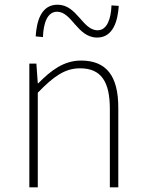

<svg xmlns="http://www.w3.org/2000/svg" viewBox="-20 -798 620 818"><path d="M105 0H141V-403C208 -472 256 -507 321 -507C411 -507 448 -450 448 -334V0H484V-339C484 -475 433 -540 325 -540C252 -540 197 -498 143 -443H141L135 -527H105ZM394 -638C463 -638 482 -711 486 -773L455 -775C453 -718 436 -669 396 -669C331 -669 309 -778 225 -778C155 -778 136 -707 132 -643L163 -640C165 -700 182 -748 223 -748C287 -748 309 -638 394 -638Z"/></svg>

Font: Harano Aji Gothic ExtraLight
Style: Regular
Weight: 250
Foundry: Masamichi Hosoda
Version: HaranoAjiGothic-ExtraLight version 20230610;ttx 4.39.4